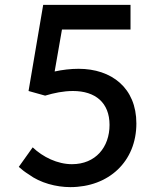

<svg xmlns="http://www.w3.org/2000/svg" viewBox="-20 -759 636 787"><path d="M114 -155 57 -75C69 -64 82 -54 98 -44C145 -9 211 8 268 8C426 8 539 -97 539 -253C539 -399 437 -477 302 -477C270 -477 236 -473 204 -466L234 -638H515V-739H157L97 -386L165 -367C202 -378 240 -386 279 -386C371 -386 429 -338 429 -247C429 -156 372 -86 275 -86C216 -86 156 -115 114 -155Z"/></svg>

Font: Bithumb Trading Sans Medium
Style: Regular
Weight: 500
Designer: Ham Hyungwon
Foundry: Bithumb
Version: Version 1.200;FEAKit 1.0